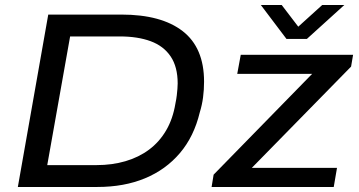

<svg xmlns="http://www.w3.org/2000/svg" viewBox="-20 -744 1427 764"><path d="M51 0 172 -686H463Q622 -686 707 -620Q792 -554 792 -419Q792 -387 788 -356.5Q784 -326 775 -297Q752 -201 696 -135Q640 -69 557 -34.5Q474 0 367 0ZM168 -87H364Q426 -87 479 -102.5Q532 -118 573 -148.5Q614 -179 641 -225Q668 -271 678 -332Q682 -351 683.5 -365Q685 -379 686 -390.5Q687 -402 687 -412Q687 -478 659 -519.5Q631 -561 579.5 -580Q528 -599 457 -599H259ZM822 0 830 -49 1222 -450H924L938 -526H1385L1377 -479L982 -76H1321L1308 0ZM1350 -724 1201 -589H1120L1018 -724H1101L1182 -618H1145L1262 -724Z"/></svg>

Font: Archivo SemiExpanded
Style: Italic
Weight: 400
Width: 6
Italic angle: -10°
Designer: Hector Gatti
Foundry: Omnibus-Type
Version: Version 2.001